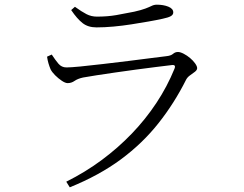

<svg xmlns="http://www.w3.org/2000/svg" viewBox="-20 -757 1040 820"><path d="M263 19Q345 -22 415 -74Q485 -126 543.5 -187Q602 -248 648 -317.5Q694 -387 725 -463Q733 -482 713 -479Q687 -476 647.5 -471Q608 -466 562.5 -460Q517 -454 473 -447.5Q429 -441 392.5 -435.5Q356 -430 335 -426Q312 -421 298.5 -411.5Q285 -402 269 -402Q259 -402 244 -412Q229 -422 215.5 -435.5Q202 -449 196 -461Q191 -473 187 -486.5Q183 -500 181 -515L201 -524Q216 -501 229.5 -485Q243 -469 264 -469Q281 -469 323 -473Q365 -477 419 -483.5Q473 -490 527.5 -496.5Q582 -503 626 -509Q670 -515 690 -517Q710 -519 719 -527Q728 -535 740 -535Q750 -535 764.5 -527.5Q779 -520 792 -509Q805 -498 813.5 -486Q822 -474 822 -466Q822 -458 812.5 -450.5Q803 -443 792 -435.5Q781 -428 775 -417Q725 -317 657 -231Q589 -145 496.5 -76.5Q404 -8 278 43ZM392 -640Q356 -640 332.5 -658.5Q309 -677 284 -714L300 -728Q329 -707 349.5 -696.5Q370 -686 394 -686Q439 -686 476.5 -692.5Q514 -699 553 -707Q584 -714 601 -720.5Q618 -727 628 -732Q638 -737 650 -737Q678 -737 699 -728.5Q720 -720 720 -704Q720 -694 709.5 -688Q699 -682 675 -677Q648 -671 613.5 -665Q579 -659 541 -653Q503 -647 464.5 -643.5Q426 -640 392 -640Z"/></svg>

Font: Noto Serif SC ExtraLight Light
Style: Regular
Weight: 300
Version: Version 2.002-H1;hotconv 1.1.0;makeotfexe 2.6.0